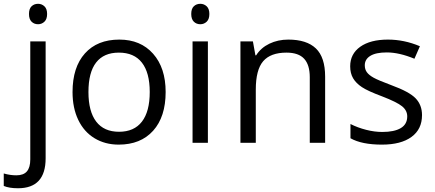

<svg xmlns="http://www.w3.org/2000/svg" viewBox="-74 -754 2295 1014"><path d="M21 240.2Q-25.4 240.2 -54.2 228V162.1Q-20.5 171.9 12.2 171.9Q50.3 171.9 68.1 151.1Q85.9 130.4 85.9 87.9V-535.2H167V82Q167 240.2 21 240.2ZM79.1 -680.2Q79.1 -708 92.8 -720.9Q106.4 -733.9 127 -733.9Q146.5 -733.9 160.6 -720.7Q174.8 -707.5 174.8 -680.2Q174.8 -652.8 160.6 -639.4Q146.5 -626 127 -626Q106.4 -626 92.8 -639.4Q79.1 -652.8 79.1 -680.2Z M800.8 -268.1Q800.8 -137.2 734.9 -63.7Q668.9 9.8 552.7 9.8Q481 9.8 425.3 -23.9Q369.6 -57.6 339.4 -120.6Q309.1 -183.6 309.1 -268.1Q309.1 -398.9 374.5 -471.9Q439.9 -544.9 556.2 -544.9Q668.5 -544.9 734.6 -470.2Q800.8 -395.5 800.8 -268.1ZM393.1 -268.1Q393.1 -165.5 434.1 -111.8Q475.1 -58.1 554.7 -58.1Q634.3 -58.1 675.5 -111.6Q716.8 -165 716.8 -268.1Q716.8 -370.1 675.5 -423.1Q634.3 -476.1 553.7 -476.1Q474.1 -476.1 433.6 -423.8Q393.1 -371.6 393.1 -268.1Z M1023.9 0H942.9V-535.2H1023.9ZM936 -680.2Q936 -708 949.7 -720.9Q963.4 -733.9 983.9 -733.9Q1003.4 -733.9 1017.6 -720.7Q1031.7 -707.5 1031.7 -680.2Q1031.7 -652.8 1017.6 -639.4Q1003.4 -626 983.9 -626Q963.4 -626 949.7 -639.4Q936 -652.8 936 -680.2Z M1562 0V-346.2Q1562 -411.6 1532.2 -443.8Q1502.4 -476.1 1439 -476.1Q1355 -476.1 1315.9 -430.7Q1276.9 -385.3 1276.9 -280.8V0H1195.8V-535.2H1261.7L1274.9 -461.9H1278.8Q1303.7 -501.5 1348.6 -523.2Q1393.6 -544.9 1448.7 -544.9Q1545.4 -544.9 1594.2 -498.3Q1643.1 -451.7 1643.1 -349.1V0Z M2154.8 -146Q2154.8 -71.3 2099.1 -30.8Q2043.5 9.8 1942.9 9.8Q1836.4 9.8 1776.9 -23.9V-99.1Q1815.4 -79.6 1859.6 -68.4Q1903.8 -57.1 1944.8 -57.1Q2008.3 -57.1 2042.5 -77.4Q2076.7 -97.7 2076.7 -139.2Q2076.7 -170.4 2049.6 -192.6Q2022.5 -214.8 1943.8 -245.1Q1869.1 -272.9 1837.6 -293.7Q1806.2 -314.5 1790.8 -340.8Q1775.4 -367.2 1775.4 -403.8Q1775.4 -469.2 1828.6 -507.1Q1881.8 -544.9 1974.6 -544.9Q2061 -544.9 2143.6 -509.8L2114.7 -443.8Q2034.2 -477.1 1968.8 -477.1Q1911.1 -477.1 1881.8 -459Q1852.5 -440.9 1852.5 -409.2Q1852.5 -387.7 1863.5 -372.6Q1874.5 -357.4 1898.9 -343.8Q1923.3 -330.1 1992.7 -304.2Q2087.9 -269.5 2121.3 -234.4Q2154.8 -199.2 2154.8 -146Z"/></svg>

Font: Open Sans Y to K
Style: Regular
Weight: 400
Version: Version 1.10